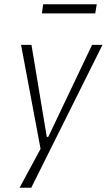

<svg xmlns="http://www.w3.org/2000/svg" viewBox="-20 -703 503 903"><path d="M72 180 179 -18 176 25 79 -492H128L200 -59H207L413 -492H462L127 180ZM177 -640 183 -683H435L428 -640Z"/></svg>

Font: Nunito Sans 7pt Condensed ExtraLight
Style: Italic
Weight: 250
Width: 3
Italic angle: -9°
Designer: Vernon Adams
Foundry: Vernon Adams
Version: Version 3.101;gftools[0.9.27]